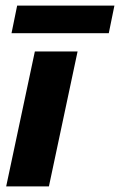

<svg xmlns="http://www.w3.org/2000/svg" viewBox="-20 -663 427 683"><path d="M41 -643H387L367 -545H21ZM104 -480H256L154 0H2Z"/></svg>

Font: Prompt Semibold
Style: Italic
Weight: 600
Italic angle: -12°
Designer: Katatrad Team
Foundry: CadsonDemak
Version: Version 1.000